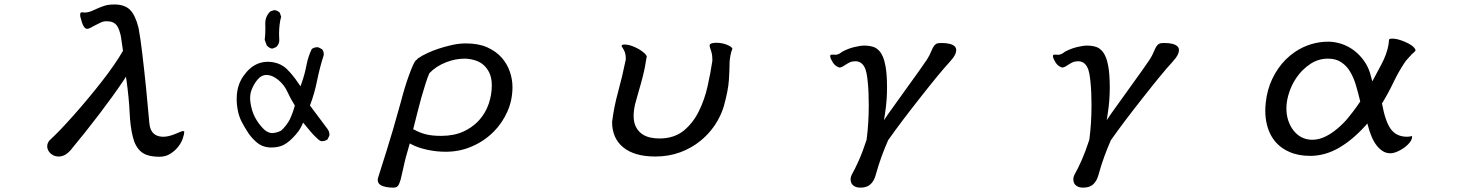

<svg xmlns="http://www.w3.org/2000/svg" viewBox="-20 -671 6540 862"><path d="M370.1 -541.5Q377 -541.5 385.7 -545.9Q396 -551.3 404.8 -556.2Q419.4 -564 432.1 -569.8Q444.8 -575.7 458 -575.7Q475.1 -575.7 486.3 -570.8Q498 -565.4 504.9 -555.9Q511.7 -546.4 515.6 -533.7Q521 -518.1 522.9 -506.8L532.2 -442.9Q498 -383.3 437.5 -305.7Q378.4 -230 313.5 -156.7Q245.6 -80.1 206.1 -44.4Q191.9 -31.2 191.9 -14.2Q191.9 -4.9 195.8 2.7Q199.7 10.3 204.3 15.1Q209 20 214.4 23.4Q226.6 31.7 244.1 31.7Q274.4 31.7 301.8 -2.4V-2.9Q359.9 -72.3 425.8 -158.7Q488.3 -240.7 535.2 -310.5L545.4 -326.7L548.3 -307.6Q559.1 -229 562 -165.3Q564.9 -101.6 576.2 -57.1Q586.4 -13.7 612.5 9.5Q638.7 32.7 696.3 32.7Q722.7 32.7 742.7 20.5Q763.7 7.8 778.1 -9.8Q792.5 -27.3 799.8 -47.1Q807.1 -66.9 807.1 -80.1V-81.5Q805.7 -82.5 802.7 -82.5Q797.4 -82.5 789.6 -79.1L768.6 -70.3Q736.8 -57.1 713.9 -57.1Q694.3 -57.1 682.1 -63.5Q669.9 -69.3 663.1 -79.1Q656.2 -88.9 653.3 -101.1Q650.9 -112.3 649.9 -124.5Q647.9 -145.5 636.2 -272Q632.3 -313.5 627.4 -355.5L618.2 -435.1Q610.4 -501 602.1 -545.4Q587.9 -602.5 564 -626.5L560.5 -629.9Q536.6 -650.9 493.7 -650.9Q466.3 -650.9 448 -644.8Q429.7 -638.7 416 -632.3Q402.3 -626 392.3 -621.8Q382.3 -617.7 374.5 -616.2Q366.7 -614.7 358.4 -614.7Q350.6 -615.7 349.6 -615.7Q343.8 -615.7 342.3 -614.3Q339.8 -610.4 339.8 -604.5Q339.8 -600.1 340.8 -595.2Q342.3 -590.3 345.2 -580.1Q351.1 -556.2 360.8 -546.4Q365.7 -541.5 370.1 -541.5Z M1182.6 -393.6Q1137.7 -393.6 1102.5 -363.3Q1086.9 -349.6 1073.2 -330.1Q1047.4 -293.5 1043.5 -246.6Q1042.5 -235.8 1042.5 -225.1Q1042.5 -203.6 1046.4 -182.1Q1051.8 -149.9 1064.9 -124.5Q1078.6 -98.6 1093.3 -76.2Q1106.9 -54.7 1130.9 -33.2Q1153.3 -12.7 1186 -9.3Q1191.9 -8.8 1197.3 -8.8Q1220.7 -8.8 1240.7 -15.1Q1265.6 -22.9 1294.4 -52.2Q1323.7 -81.5 1335.9 -109.4L1340.8 -120.6Q1365.2 -90.3 1374.5 -80.1Q1387.7 -64.9 1395.5 -57.6Q1412.1 -40.5 1420.4 -37.6Q1422.9 -37.1 1424.8 -37.1Q1439.5 -37.1 1450.2 -44.9L1458.5 -61.5Q1459 -63.5 1459 -67.9Q1459 -72.3 1457 -79.1Q1455.1 -85.9 1450.2 -92.3L1371.6 -197.3Q1392.6 -252.9 1403.8 -310.1Q1415.5 -367.7 1433.1 -422.4Q1433.6 -424.8 1433.6 -426.8Q1433.6 -440.9 1425.8 -450.2L1409.2 -458.5Q1407.2 -459 1405.3 -459Q1390.6 -459 1379.9 -451.2Q1363.3 -417.5 1355.7 -377.2Q1348.1 -336.9 1334 -297.4L1329.1 -283.7Q1312.5 -308.1 1304.2 -319.3Q1285.2 -344.2 1267.6 -361.3Q1242.7 -384.8 1208.5 -391.1Q1195.3 -393.6 1182.6 -393.6ZM1205.6 -73.7Q1203.6 -73.7 1199.7 -73.7Q1195.8 -73.7 1189.5 -75.7Q1174.8 -79.6 1159.7 -95.7Q1138.7 -117.7 1124.5 -145Q1110.4 -172.4 1105 -207Q1103 -219.2 1103 -230.5Q1103 -251 1109.4 -267.1Q1118.7 -292 1134.8 -312Q1152.8 -334.5 1177.2 -334.5Q1201.7 -334.5 1229 -312.5Q1255.9 -290.5 1269.8 -259.8Q1283.7 -229 1303.7 -197.3Q1294.9 -164.6 1281.7 -136.2Q1267.6 -107.9 1242.7 -85Q1225.6 -75.7 1205.6 -73.7ZM1171.4 -542.5Q1171.4 -516.6 1168.5 -492.2L1177.2 -467.8Q1189 -454.1 1202.1 -452.6L1219.7 -459.5Q1232.9 -471.7 1233.9 -488.3Q1232.9 -503.4 1232.9 -517.6Q1232.9 -563 1242.2 -595.7Q1236.8 -613.3 1236.3 -613.8Q1225.1 -625 1210.9 -625.5L1193.4 -619.6Q1170.9 -597.2 1170.9 -566.4Z M1676.8 128.9Q1675.8 134.8 1675.8 137.2Q1675.8 153.3 1691.9 161.6Q1711.9 171.4 1746.1 171.4Q1759.3 171.4 1765.6 164.6Q1772.5 156.7 1778.8 135.3Q1784.7 112.3 1790.5 84.2Q1796.4 56.2 1802.7 32.7Q1809.1 9.3 1819.8 -27.3L1827.6 -22.9Q1856 -7.8 1897.2 1.2Q1938.5 10.3 1981.4 10.3Q2043.5 10.3 2097.7 -13.2Q2153.8 -37.1 2195.8 -79.1Q2234.9 -118.2 2257.8 -169.7Q2280.8 -221.2 2280.8 -280.3Q2280.8 -314.5 2269 -349.1Q2257.3 -383.8 2232.4 -412.1Q2207.5 -440.4 2168 -458.3Q2128.4 -476.1 2071.3 -476.1Q2037.1 -476.1 2000 -466.8Q1944.8 -453.6 1900.9 -433.6Q1873.5 -420.9 1857.9 -409.7Q1853 -406.2 1850.6 -402.3Q1848.1 -401.4 1846.7 -399.9Q1836.9 -390.1 1815.9 -332.5Q1797.4 -281.7 1780.3 -215.8Q1742.2 -77.1 1715.3 6.8Q1688.5 89.8 1676.8 128.9ZM2065.4 -407.7Q2085.9 -407.7 2108.9 -401.4Q2155.8 -388.7 2177.2 -343.8Q2188 -320.8 2188 -287.1Q2188 -246.1 2174.3 -205.6Q2160.6 -165 2132.3 -132.8L2123.5 -123.5Q2097.7 -97.7 2061 -80.6Q2018.1 -61 1960.9 -61Q1918.9 -61 1891.6 -68.1Q1864.3 -75.2 1840.3 -88.4L1835 -90.8Q1845.2 -129.9 1854 -166Q1870.1 -231.4 1890.6 -295.9Q1899.4 -323.7 1907.7 -342.3Q1937.5 -374 1983.4 -391.6Q2024.4 -407.7 2065.4 -407.7Z M3254.9 -464.8Q3228.5 -479 3195.8 -479Q3185.5 -479 3178 -477.1Q3170.4 -475.1 3168.2 -472.7Q3166 -470.2 3166 -467.8Q3166 -460.4 3168.5 -454.1Q3170.9 -447.8 3172.4 -442.9Q3175.3 -434.1 3176.8 -424.3Q3178.2 -414.6 3178.2 -398.4V-397.9Q3170.4 -345.2 3157 -284.7Q3143.6 -224.1 3117.7 -171.9Q3091.8 -119.1 3049.8 -84.5Q3006.3 -49.3 2940.4 -49.3Q2918.9 -49.3 2898.9 -53.7Q2854 -64 2835 -101.6Q2824.7 -121.1 2824.7 -151.4Q2824.7 -174.8 2831.5 -204.1Q2838.9 -232.4 2848.6 -265.1Q2858.4 -297.9 2865.2 -325.2Q2872.1 -352.5 2875.7 -371.6Q2879.4 -390.6 2882.3 -411.1Q2883.8 -413.6 2883.8 -415.5Q2883.8 -422.9 2872.1 -433.1Q2854.5 -448.7 2830.1 -459.5Q2803.7 -471.2 2783.2 -471.2Q2775.4 -471.2 2772.5 -468.3Q2771 -466.8 2770.5 -463.9Q2777.3 -453.6 2782.7 -442.9Q2789.6 -429.7 2789.6 -405.3V-404.3Q2773.9 -327.1 2755.4 -260Q2736.8 -192.9 2728 -123.5Q2728 -50.3 2778.3 -9.3Q2828.6 31.7 2921.9 31.7Q2982.9 31.7 3033.9 12.7Q3085 -6.3 3124.5 -38.6Q3176.8 -81.1 3207 -139.2Q3222.2 -167.5 3230.5 -197.3Q3249.5 -266.1 3252.4 -311.3Q3255.4 -356.4 3255.4 -386.7Q3255.4 -400.9 3259.3 -421.6Q3263.2 -442.4 3268.1 -451.7Q3268.1 -454.1 3264.6 -457.8Q3261.2 -461.4 3254.9 -464.8Z M3820.3 -396Q3846.2 -396 3859.9 -372.1Q3867.2 -359.4 3870.6 -341.1Q3874 -322.8 3876 -301.3Q3880.4 -258.8 3880.4 -198.2Q3880.4 -116.7 3870.6 -43.5Q3853.5 9.3 3836.2 48.3Q3818.8 87.4 3804.2 112.8Q3798.8 123 3798.8 133.3Q3798.8 149.9 3808.1 159.2Q3819.8 171.4 3842.8 171.4Q3871.1 171.4 3886.7 157.7Q3902.8 143.6 3910.2 119.1Q3924.8 66.9 3938.5 30Q3952.1 -6.8 3967.3 -41.5Q4025.4 -124 4114.3 -236.3Q4200.2 -345.7 4241.7 -390.6Q4241.7 -391.1 4245.1 -394.5L4247.1 -397Q4272.9 -424.3 4272.9 -446.3Q4272.9 -456.1 4266.6 -462.4Q4251.5 -478 4206.1 -478Q4190.4 -478 4183.3 -474.1Q4176.3 -470.2 4171.4 -461.9Q4165.5 -452.6 4159.7 -438Q4153.8 -422.9 4142.1 -404.3Q4128.9 -384.8 4107.9 -355Q4035.2 -252.9 4011.7 -220.9Q3988.3 -189 3966.8 -158.2L3948.7 -131.3L3953.6 -163.1Q3962.4 -218.8 3962.4 -278.3Q3962.4 -337.4 3955.6 -374Q3946.8 -423.8 3924.8 -445.3Q3916.5 -454.1 3906.2 -458.5Q3886.2 -466.3 3860.4 -466.3Q3841.8 -466.3 3813.5 -459.2Q3785.2 -452.1 3759.8 -438Q3756.8 -436.5 3753.4 -433.1Q3746.6 -427.7 3735.4 -425.3H3734.4Q3725.6 -425.3 3720.9 -425.5Q3716.3 -425.8 3715.3 -425.8Q3709 -425.8 3708 -422.9Q3707.5 -421.4 3707.5 -419.7Q3707.5 -418 3707.5 -416.5Q3707.5 -415 3708.3 -412.6Q3709 -410.2 3710.4 -406.7Q3713.4 -400.4 3716.8 -394.5Q3720.2 -388.7 3721.7 -386.7Q3727.1 -378.9 3735.8 -373.5Q3744.6 -368.2 3749.5 -367.7Q3757.3 -368.7 3763.9 -372.6Q3770.5 -376.5 3778.6 -381.8Q3786.6 -387.2 3796.4 -391.6Q3806.2 -396 3820.3 -396Z M4820.3 -396Q4846.2 -396 4859.9 -372.1Q4867.2 -359.4 4870.6 -341.1Q4874 -322.8 4876 -301.3Q4880.4 -258.8 4880.4 -198.2Q4880.4 -116.7 4870.6 -43.5Q4853.5 9.3 4836.2 48.3Q4818.8 87.4 4804.2 112.8Q4798.8 123 4798.8 133.3Q4798.8 149.9 4808.1 159.2Q4819.8 171.4 4842.8 171.4Q4871.1 171.4 4886.7 157.7Q4902.8 143.6 4910.2 119.1Q4924.8 66.9 4938.5 30Q4952.1 -6.8 4967.3 -41.5Q5025.4 -124 5114.3 -236.3Q5200.2 -345.7 5241.7 -390.6Q5241.7 -391.1 5245.1 -394.5L5247.1 -397Q5272.9 -424.3 5272.9 -446.3Q5272.9 -456.1 5266.6 -462.4Q5251.5 -478 5206.1 -478Q5190.4 -478 5183.3 -474.1Q5176.3 -470.2 5171.4 -461.9Q5165.5 -452.6 5159.7 -438Q5153.8 -422.9 5142.1 -404.3Q5128.9 -384.8 5107.9 -355Q5035.2 -252.9 5011.7 -220.9Q4988.3 -189 4966.8 -158.2L4948.7 -131.3L4953.6 -163.1Q4962.4 -218.8 4962.4 -278.3Q4962.4 -337.4 4955.6 -374Q4946.8 -423.8 4924.8 -445.3Q4916.5 -454.1 4906.2 -458.5Q4886.2 -466.3 4860.4 -466.3Q4841.8 -466.3 4813.5 -459.2Q4785.2 -452.1 4759.8 -438Q4756.8 -436.5 4753.4 -433.1Q4746.6 -427.7 4735.4 -425.3H4734.4Q4725.6 -425.3 4720.9 -425.5Q4716.3 -425.8 4715.3 -425.8Q4709 -425.8 4708 -422.9Q4707.5 -421.4 4707.5 -419.7Q4707.5 -418 4707.5 -416.5Q4707.5 -415 4708.3 -412.6Q4709 -410.2 4710.4 -406.7Q4713.4 -400.4 4716.8 -394.5Q4720.2 -388.7 4721.7 -386.7Q4727.1 -378.9 4735.8 -373.5Q4744.6 -368.2 4749.5 -367.7Q4757.3 -368.7 4763.9 -372.6Q4770.5 -376.5 4778.6 -381.8Q4786.6 -387.2 4796.4 -391.6Q4806.2 -396 4820.3 -396Z M5944.3 -483.9Q5862.8 -483.9 5793.9 -438Q5772 -422.9 5752.4 -403.8Q5715.8 -366.7 5692.1 -317.1Q5668.5 -267.6 5662.6 -209Q5660.6 -190.9 5660.6 -173.8Q5660.6 -142.1 5667.5 -113.3Q5680.2 -60.1 5714.4 -25.4Q5736.8 -2.9 5768.1 10.7Q5808.1 28.8 5862.3 28.8Q5927.7 28.8 5989.7 -6.3Q6051.8 -42 6109.9 -106.4L6118.7 -116.7L6122.6 -103.5Q6127.9 -81.5 6137.2 -59.6Q6156.2 -13.2 6187 6.8Q6202.1 17.1 6222.7 17.1Q6235.8 17.1 6252.9 9.8Q6281.2 -2.4 6300.8 -22Q6319.8 -41 6319.8 -56.6Q6319.8 -59.1 6319.3 -60.1Q6318.4 -60.1 6313.5 -59.1Q6305.7 -57.1 6296.9 -57.1Q6249 -57.1 6223.6 -92.3Q6199.2 -126 6184.6 -206.5Q6214.4 -255.4 6236.3 -301.8Q6258.3 -348.1 6286.6 -390.6Q6289.1 -395 6293.5 -399.9Q6300.3 -407.2 6306.2 -414.1Q6319.3 -429.2 6330.6 -438.5Q6335 -442.4 6335 -445.8Q6335 -449.7 6329.6 -456.1Q6325.2 -461.4 6317.9 -466.8Q6305.2 -476.1 6287.1 -483.4Q6253.9 -497.6 6231 -497.6Q6217.8 -497.6 6216.3 -493.2Q6214.4 -451.7 6192.4 -403.3Q6182.1 -381.3 6170.9 -361.3Q6159.7 -341.3 6141.1 -305.7L6136.2 -324.2Q6126 -367.2 6104.5 -397Q6072.8 -441.4 6028.3 -463.4Q6014.2 -470.7 5999.5 -475.1Q5969.7 -483.9 5944.3 -483.9ZM5872.1 -43.5Q5820.3 -43.5 5787.1 -85.4Q5772 -105 5763.7 -130.1Q5755.4 -155.3 5755.4 -184.6Q5755.4 -220.2 5769 -259.3Q5788.6 -315.4 5828.1 -355.5Q5845.2 -372.6 5865.7 -385.7Q5900.4 -407.7 5942.4 -407.7Q5978 -407.7 6001.5 -391.6Q6024.9 -376.5 6040.8 -350.3Q6056.6 -324.2 6066.9 -290.5Q6077.1 -256.8 6086.9 -215.3Q6069.3 -189 6056.9 -172.9Q6044.4 -156.7 6033.2 -142.8Q6022 -128.9 6008.5 -115.7Q5995.1 -102.5 5984.6 -93.8Q5974.1 -85 5965.3 -78.6Q5930.7 -54.2 5900.4 -46.9Q5886.2 -43.5 5872.1 -43.5Z"/></svg>

Font: Bakudai
Style: ExtraLight
Weight: 200
Version: Version 1.48